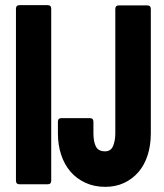

<svg xmlns="http://www.w3.org/2000/svg" viewBox="-20 -716 636 746"><path d="M56 0Q42 0 42 -14V-682Q42 -696 56 -696H165Q179 -696 179 -682V-14Q179 0 165 0ZM389 10Q346 10 311.5 -6Q277 -22 253.5 -49.5Q230 -77 217.5 -115Q205 -153 205 -198V-243Q205 -257 219 -257H329Q343 -257 343 -243V-198Q343 -166 352.5 -147Q362 -128 388 -128Q411 -128 419.5 -149Q428 -170 428 -198V-681Q428 -695 442 -695H552Q566 -695 566 -681V-198Q566 -151 553.5 -112.5Q541 -74 517.5 -47Q494 -20 461.5 -5Q429 10 389 10Z"/></svg>

Font: AL Dynamic
Style: Bold
Weight: 700
Version: Version 1.000; ttfautohint (v1.8.2) -l 8 -r 50 -G 200 -x 14 